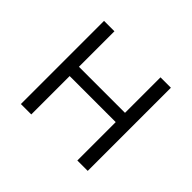

<svg xmlns="http://www.w3.org/2000/svg" viewBox="-124 -684 849 849"><g transform="rotate(45 300.0 -260.0)"><path d="M91 0V-520H156V-298H444V-520H509V0H444V-240H156V0Z"/></g></svg>

Font: Iosevka Aile Custom Light
Style: Regular
Weight: 300
Designer: Belleve Invis
Foundry: Belleve Invis
Version: Version 17.0.2; ttfautohint (v1.8.3)